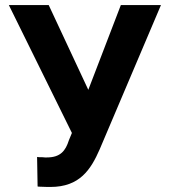

<svg xmlns="http://www.w3.org/2000/svg" viewBox="-20 -731 671 761"><path d="M168 10H180C296 10 340 -59 375 -139L618 -711H459L330 -375L173 -711H15L265 -204L253 -175C240 -134 220 -107 166 -107H158C154 -107 150 -108 146 -108H135C131 -108 129 -109 127 -109L129 8C132 9 135 9 139 9C148 9 159 10 168 10Z"/></svg>

Font: Asimov
Style: Regular
Weight: 500
Designer: Google
Version: Version 2.000980; 2014